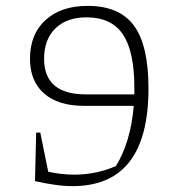

<svg xmlns="http://www.w3.org/2000/svg" viewBox="-20 -626 602 653"><path d="M117 -175 144 -42Q188 -32 233 -32Q306 -32 374 -61Q424 -141 435 -266H266Q178 -266 130 -308Q82 -350 82 -426Q82 -510 135 -558Q188 -606 278 -606Q386 -606 435.5 -539Q485 -472 485 -325Q485 7 227 7Q198 7 166.5 2.5Q135 -2 99 -10L103 -175ZM272 -305H437Q437 -316 437 -327Q437 -451 398 -509Q359 -567 274 -567Q207 -567 168.5 -529.5Q130 -492 130 -426Q130 -305 272 -305Z"/></svg>

Font: Piazzolla ExtraLight
Style: Regular
Weight: 200
Designer: Juan Pablo del Peral
Foundry: Huerta Tipografica
Version: Version 1.330